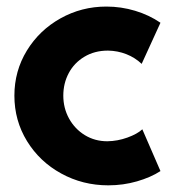

<svg xmlns="http://www.w3.org/2000/svg" viewBox="-20 -553 517 579"><path d="M23.4 -264.6Q23.4 -338.9 61 -400.4Q98.6 -461.9 162.4 -497.6Q226.1 -533.2 300.8 -533.2Q345.2 -533.2 387.5 -520.5Q429.7 -507.8 463.9 -484.4L407.2 -360.4Q387.2 -379.4 361.1 -389.6Q335 -399.9 305.7 -400.4Q265.1 -400.4 234.4 -381.8Q203.6 -363.3 187.3 -332.5Q170.9 -301.8 170.9 -264.6Q170.9 -227.1 188.2 -195.6Q205.6 -164.1 235.8 -145.5Q266.1 -127 303.7 -127Q334.5 -127.4 364.3 -138.2Q394 -148.9 409.2 -163.1L463.9 -37.1Q434.6 -18.1 393.1 -6.1Q351.6 5.9 306.6 5.9Q229.5 5.9 164.6 -29.8Q99.6 -65.4 61.5 -127.4Q23.4 -189.5 23.4 -264.6Z"/></svg>

Font: Reddit Sans Vanilla ExtraBold
Style: Regular
Weight: 800
Designer: Stephen Hutchings
Foundry: Reddit
Version: Version 1.013